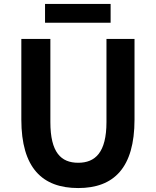

<svg xmlns="http://www.w3.org/2000/svg" viewBox="-20 -938 788 972"><path d="M376 14C556 14 661 -88 661 -333V-741H519V-320C519 -166 462 -114 376 -114C289 -114 235 -166 235 -320V-741H88V-333C88 -88 194 14 376 14ZM208 -823H540V-918H208Z"/></svg>

Font: Noto Sans Mono CJK HK
Style: Bold
Weight: 700
Designer: Ryoko NISHIZUKA 西塚涼子 (kana, bopomofo & ideographs); Paul D. Hunt (Latin, Greek & Cyrillic); Sandoll Communications 산돌커뮤니
Foundry: Adobe
Version: Version 2.004;hotconv 1.0.118;makeotfexe 2.5.65603